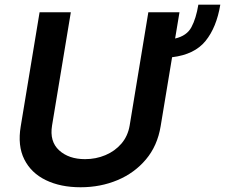

<svg xmlns="http://www.w3.org/2000/svg" viewBox="-20 -779 949 810"><path d="M816.8 -759.2H909.4Q893.5 -663.4 847.1 -606.2Q800.8 -549 706 -537.6L657.7 -246.4Q644.2 -164.1 595.7 -106.5Q547.2 -49 475.5 -19Q403.8 11 320 11Q235.4 11 173.5 -19Q111.5 -49 82.6 -106.5Q53.6 -164.1 67.5 -246.4L147 -727.3H278.8L199.6 -249.6Q188.6 -182.2 229.4 -144.9Q270.2 -107.6 338.8 -107.6Q384.6 -107.6 424.7 -124.5Q464.8 -141.3 492.2 -173.1Q519.5 -204.9 527 -249.6L605.8 -727.3H737.2L718.8 -616.5Q768.1 -627.8 787.6 -664.4Q807.2 -701 816.8 -759.2Z"/></svg>

Font: Inter UI Semi Bold
Style: Italic
Weight: 600
Italic angle: -9.39999°
Designer: Rasmus Andersson
Foundry: rsms
Version: 3.2;8d6f07862